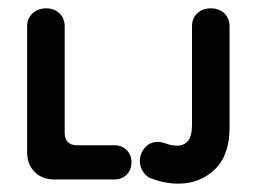

<svg xmlns="http://www.w3.org/2000/svg" viewBox="-20 -430 615 460"><path d="M110 0Q81 0 63 -18Q45 -36 45 -65V-367Q45 -386 58 -398Q71 -410 91 -410Q110 -410 122.5 -398Q135 -386 135 -367V-112Q135 -82 165 -82H254Q272 -82 283.5 -70.5Q295 -59 295 -41Q295 -23 283.5 -11.5Q272 0 254 0ZM407 10Q372 10 336 -5Q325 -13 320 -23.5Q315 -34 315 -44Q315 -62 327 -76Q339 -90 358 -90Q366 -90 375 -87Q390 -81 404 -81Q421 -81 430.5 -92.5Q440 -104 440 -131V-367Q440 -386 452.5 -398Q465 -410 485 -410Q505 -410 517.5 -398Q530 -386 530 -367V-124Q530 -58 494.5 -24Q459 10 407 10Z"/></svg>

Font: Dongle
Style: Bold
Weight: 700
Designer: Yanghee Ryu
Foundry: Yanghee Ryu
Version: Version 2.000